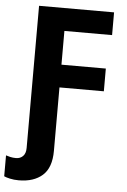

<svg xmlns="http://www.w3.org/2000/svg" viewBox="-80 -759 691 1043"><g transform="rotate(5 265.5 -237.0)"><path d="M62 240Q36 240 14 235Q-8 230 -18 225V111Q-10 114 5 117.5Q20 121 37 121Q60 121 75 106Q90 91 90 61V-714H499V-590H239V-406H481V-282H239V64Q239 156 191.5 198Q144 240 62 240Z"/></g></svg>

Font: Noto Sans
Style: Bold
Weight: 700
Designer: Monotype Design Team
Foundry: Monotype Imaging Inc.
Version: Version 2.000;GOOG;noto-source:20170915:90ef993387c0; ttfaut